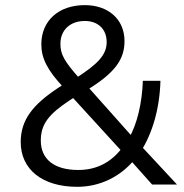

<svg xmlns="http://www.w3.org/2000/svg" viewBox="-20 -720 719 749"><path d="M281.4 8.8C370.6 8.8 451 -31.4 505.9 -99H485.3L573.5 0H670.6L528.4 -152.9L529.4 -129.4C574.5 -200 602.9 -296.1 605.9 -404.9H537.3C534.3 -317.6 514.7 -235.3 483.3 -181.4H501L317.6 -387.3L315.7 -366.7C430.4 -436.3 465.7 -489.2 465.7 -559.8C465.7 -646.1 401 -700 310.8 -700C207.8 -700 141.2 -638.2 141.2 -547.1C141.2 -494.1 163.7 -447.1 226.5 -380.4L237.3 -397.1L205.9 -376.5C109.8 -312.7 60.8 -253.9 60.8 -165.7C60.8 -60.8 143.1 8.8 281.4 8.8ZM285.3 -56.9C190.2 -56.9 139.2 -100 139.2 -171.6C139.2 -235.3 169.6 -274.5 252.9 -329.4L283.3 -349L252 -352L459.8 -124.5L460.8 -149C417.6 -89.2 359.8 -56.9 285.3 -56.9ZM310.8 -638.2C361.8 -638.2 396.1 -606.9 396.1 -555.9C396.1 -506.9 363.7 -470.6 270.6 -411.8L291.2 -412.7C231.4 -480.4 215.7 -506.9 215.7 -549C215.7 -602.9 253.9 -638.2 310.8 -638.2Z"/></svg>

Font: LL Pando Sans
Style: Regular
Weight: 400
Designer: Joshua Smith
Foundry: Joshua Smith
Version: Version 1.000;Glyphs 3.2.1 (3258)